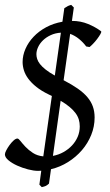

<svg xmlns="http://www.w3.org/2000/svg" viewBox="-28 -687 450 789"><path d="M121.6 -463.9Q121.6 -454.6 124.8 -444.6Q127.9 -434.6 136.2 -423.8Q144.5 -413.1 159.2 -401.4Q173.8 -389.6 197.3 -376.5L222.2 -552.7Q199.2 -551.3 180.7 -542.7Q162.1 -534.2 148.9 -521.5Q135.7 -508.8 128.7 -493.7Q121.6 -478.5 121.6 -463.9ZM299.8 -167.5Q299.8 -182.6 295.7 -196.3Q291.5 -210 282 -222.7Q272.5 -235.4 257.6 -247.8Q242.7 -260.3 221.2 -272.9L189.5 -46.4Q212.9 -50.8 232.9 -62Q252.9 -73.2 267.8 -89.1Q282.7 -105 291.3 -125Q299.8 -145 299.8 -167.5ZM387.2 -558.6Q390.1 -556.6 384.8 -547.1Q379.4 -537.6 371.1 -526.6Q362.8 -515.6 353.5 -506.1Q344.2 -496.6 339.8 -493.7L326.2 -496.1Q314.5 -512.2 297.4 -526.4Q280.3 -540.5 260.3 -547.9L233.4 -357.4Q267.1 -339.8 291.3 -323Q315.4 -306.2 330.8 -288.1Q346.2 -270 353.5 -249.5Q360.8 -229 360.8 -204.1Q360.8 -167 346.9 -132.6Q333 -98.1 308.6 -69.8Q284.2 -41.5 251.5 -21Q218.8 -0.5 181.6 8.3L173.3 67.4Q168.9 71.3 166 73.5Q163.1 75.7 159.9 77.1Q156.7 78.6 153.1 79.6Q149.4 80.6 143.6 82L133.8 71.8L141.6 14.6Q138.2 14.6 134.8 14.9Q131.3 15.1 127.9 15.1Q110.4 15.1 86.9 9Q63.5 2.9 42.5 -6.6Q21.5 -16.1 6.8 -28.3Q-7.8 -40.5 -7.8 -52.7Q-7.8 -58.6 -2.2 -69.3Q3.4 -80.1 11.2 -90.8Q19 -101.6 27.8 -109.6Q36.6 -117.7 43.5 -117.7Q48.3 -117.7 56.4 -107.2Q64.5 -96.7 76.9 -83.5Q89.4 -70.3 107.2 -58.6Q125 -46.9 149.9 -44.4L185.1 -292.5L173.3 -298.3Q142.6 -313 121.8 -329.6Q101.1 -346.2 88.4 -363.3Q75.7 -380.4 70.3 -397.9Q64.9 -415.5 64.9 -432.1Q64.9 -459.5 76.7 -486.3Q88.4 -513.2 109.9 -535.9Q131.3 -558.6 161.6 -575Q191.9 -591.3 228.5 -597.7L236.3 -653.3Q242.7 -657.2 245.6 -658.9Q248.5 -660.6 250.5 -661.9Q252.4 -663.1 255.4 -664.1Q258.3 -665 264.6 -667L275.4 -656.2L267.6 -601.1H268.1Q303.2 -601.1 334 -588.4Q364.7 -575.7 387.2 -558.6Z"/></svg>

Font: Gentium Plus
Style: Italic
Weight: 400
Italic angle: -8°
Designer: J. Victor Gaultney, Annie Olsen, Iska Routamaa
Foundry: SIL International
Version: Version 1.510